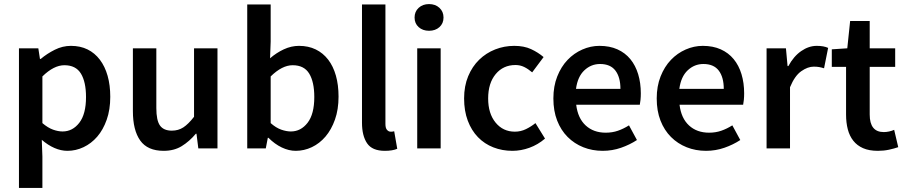

<svg xmlns="http://www.w3.org/2000/svg" viewBox="-20 -728 4442 942"><path d="M73 194V-491H168L176 -439H180Q211 -465 249 -484Q287 -503 328 -503Q374 -503 409.5 -485.5Q445 -468 470 -435Q495 -402 508 -356Q521 -310 521 -253Q521 -190 503.5 -140.5Q486 -91 457 -57.5Q428 -24 390 -6Q352 12 311 12Q279 12 247 -2Q215 -16 185 -42L188 40V194ZM287 -83Q336 -83 369 -125.5Q402 -168 402 -252Q402 -326 377 -367Q352 -408 296 -408Q244 -408 188 -353V-124Q215 -101 240 -92Q265 -83 287 -83Z M783 12Q704 12 668 -38.5Q632 -89 632 -183V-491H747V-198Q747 -137 765 -112Q783 -87 823 -87Q855 -87 879.5 -103Q904 -119 932 -155V-491H1047V0H953L944 -72H941Q909 -34 871.5 -11Q834 12 783 12Z M1431 12Q1397 12 1362.5 -4.5Q1328 -21 1297 -52H1294L1284 0H1193V-706H1308V-524L1305 -442Q1336 -469 1372.5 -486Q1409 -503 1447 -503Q1493 -503 1529 -485.5Q1565 -468 1590 -435.5Q1615 -403 1628 -357Q1641 -311 1641 -254Q1641 -191 1623.5 -141.5Q1606 -92 1577 -58Q1548 -24 1510 -6Q1472 12 1431 12ZM1407 -83Q1456 -83 1489 -125.5Q1522 -168 1522 -252Q1522 -326 1497 -367Q1472 -408 1416 -408Q1364 -408 1308 -353V-124Q1334 -101 1359.5 -92Q1385 -83 1407 -83Z M1868 12Q1806 12 1781 -25Q1756 -62 1756 -126V-706H1871V-120Q1871 -99 1879 -90.5Q1887 -82 1896 -82Q1900 -82 1903.5 -82Q1907 -82 1914 -84L1929 2Q1906 12 1868 12Z M2027 0V-491H2142V0ZM2085 -577Q2054 -577 2034 -595Q2014 -613 2014 -642Q2014 -671 2034 -689.5Q2054 -708 2085 -708Q2116 -708 2136 -689.5Q2156 -671 2156 -642Q2156 -613 2136 -595Q2116 -577 2085 -577Z M2494 12Q2444 12 2400.5 -5Q2357 -22 2325 -55Q2293 -88 2275 -136Q2257 -184 2257 -245Q2257 -306 2277 -354Q2297 -402 2331 -435Q2365 -468 2409.5 -485.5Q2454 -503 2503 -503Q2551 -503 2585.5 -487Q2620 -471 2647 -448L2591 -373Q2571 -390 2551.5 -399.5Q2532 -409 2509 -409Q2449 -409 2412 -364.5Q2375 -320 2375 -245Q2375 -171 2411.5 -126.5Q2448 -82 2506 -82Q2535 -82 2560.5 -94.5Q2586 -107 2607 -124L2654 -48Q2619 -18 2577.5 -3Q2536 12 2494 12Z M2937 12Q2886 12 2842 -5.5Q2798 -23 2765 -56Q2732 -89 2713.5 -136.5Q2695 -184 2695 -245Q2695 -305 2714 -353Q2733 -401 2764.5 -434Q2796 -467 2837 -485Q2878 -503 2921 -503Q2971 -503 3009 -486Q3047 -469 3072.5 -438Q3098 -407 3111 -364Q3124 -321 3124 -270Q3124 -253 3122.5 -238Q3121 -223 3119 -214H2807Q2815 -148 2853.5 -112.5Q2892 -77 2952 -77Q2984 -77 3011.5 -86.5Q3039 -96 3066 -113L3105 -41Q3070 -18 3027 -3Q2984 12 2937 12ZM2806 -292H3024Q3024 -349 2999.5 -381.5Q2975 -414 2924 -414Q2880 -414 2847 -383Q2814 -352 2806 -292Z M3444 12Q3393 12 3349 -5.5Q3305 -23 3272 -56Q3239 -89 3220.5 -136.5Q3202 -184 3202 -245Q3202 -305 3221 -353Q3240 -401 3271.5 -434Q3303 -467 3344 -485Q3385 -503 3428 -503Q3478 -503 3516 -486Q3554 -469 3579.5 -438Q3605 -407 3618 -364Q3631 -321 3631 -270Q3631 -253 3629.5 -238Q3628 -223 3626 -214H3314Q3322 -148 3360.5 -112.5Q3399 -77 3459 -77Q3491 -77 3518.5 -86.5Q3546 -96 3573 -113L3612 -41Q3577 -18 3534 -3Q3491 12 3444 12ZM3313 -292H3531Q3531 -349 3506.5 -381.5Q3482 -414 3431 -414Q3387 -414 3354 -383Q3321 -352 3313 -292Z M3741 0V-491H3836L3844 -404H3848Q3874 -452 3911 -477.5Q3948 -503 3987 -503Q4022 -503 4043 -493L4023 -393Q4010 -397 3999 -399Q3988 -401 3972 -401Q3943 -401 3911 -378.5Q3879 -356 3856 -300V0Z M4287 12Q4244 12 4214.5 -1Q4185 -14 4166.5 -37.5Q4148 -61 4139.5 -93.5Q4131 -126 4131 -166V-400H4061V-486L4137 -491L4151 -625H4247V-491H4372V-400H4247V-166Q4247 -80 4316 -80Q4329 -80 4342.5 -83Q4356 -86 4367 -91L4387 -6Q4367 1 4341.5 6.5Q4316 12 4287 12Z"/></svg>

Font: CV Source Sans Light
Style: Bold
Weight: 600
Designer: Paul D. Hunt
Foundry: Adobe Systems Incorporated
Version: Version 3.001